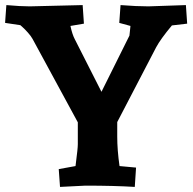

<svg xmlns="http://www.w3.org/2000/svg" viewBox="-26 -730 758 755"><path d="M710 -637 650 -630Q605 -576 588 -544L435 -250V-193Q435 -140 444 -77L509 -71L504 5Q423 0 310 0L210 5L205 -65L271 -77Q271 -79 273.5 -98Q276 -117 278 -135.5Q280 -154 280 -163V-249L102 -577Q96 -588 84 -601.5Q72 -615 63 -623L54 -631L-6 -640L-1 -710Q54 -705 91 -705L299 -710L304 -637L251 -628Q258 -595 268 -576L373 -369L483 -590L487 -628L443 -640L448 -710Q511 -705 558 -705L705 -710Z"/></svg>

Font: Andada
Style: Bold
Weight: 700
Designer: Carolina Giovagnoli
Foundry: Carolina Giovagnoli
Version: Version 1.003